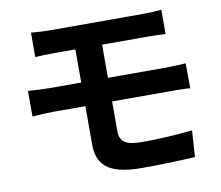

<svg xmlns="http://www.w3.org/2000/svg" viewBox="-83 -835 1115 969"><g transform="rotate(-10 474.5 -350.0)"><path d="M69 -317C99 -319 149 -322 178 -322H341V-129C341 -28 386 35 569 35C663 35 776 31 841 27L850 -108C770 -100 681 -94 592 -94C512 -94 478 -114 478 -169V-322H783C805 -322 850 -322 878 -319L877 -447C851 -445 801 -443 780 -443H478V-613H713C749 -613 777 -611 803 -610V-735C779 -732 747 -730 713 -730H232C196 -730 164 -733 135 -735V-610C164 -612 196 -613 232 -613H341V-443H178C147 -443 97 -446 69 -448Z"/></g></svg>

Font: GenEiGothic-pro-Regular
Style: Bold
Weight: 700
Designer: Ryoko NISHIZUKA (kana & ideographs); Paul D. Hunt (Latin, Greek & Cyrillic); Wenlong ZHANG (bopomofo); Sandoll Communica
Foundry: Adobe Systems Incorporated; o_tamon
Version: Version 1.000.140830